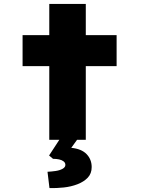

<svg xmlns="http://www.w3.org/2000/svg" viewBox="-20 -712 737 978"><path d="M231 0V-692H417V0ZM95 -375V-533H574V-375ZM232 246 222 163Q242 162 263 159Q284 156 298.5 148Q313 140 313 128Q313 117 304 110Q295 103 281 100Q267 97 250 97L230 80L298 -24H390L343 41Q395 46 421 73Q447 100 447 139Q447 172 427 193Q407 214 374.5 226.5Q342 239 304.5 243Q267 247 232 246Z"/></svg>

Font: Lexend Tera ExtraBold
Style: Regular
Weight: 800
Designer: Bonnie Shaver-Troup, Thomas Jockin
Foundry: Lexend
Version: Version 1.007